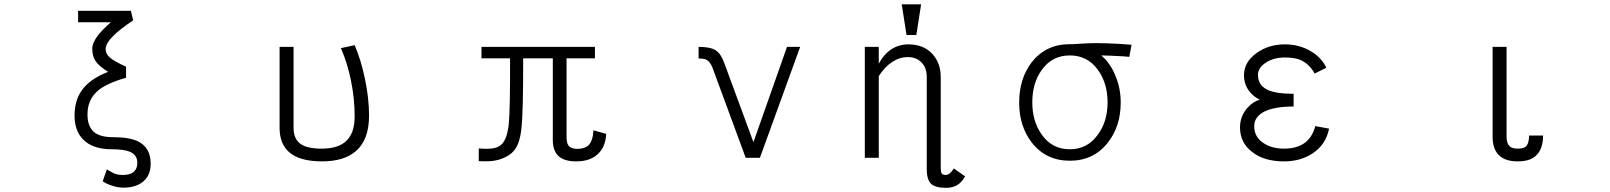

<svg xmlns="http://www.w3.org/2000/svg" viewBox="-20 -738 7540 899"><path d="M345.7 -633.8H499Q459 -598.6 438.5 -572.3Q412.1 -537.1 412.1 -510.7Q412.1 -474.6 426.8 -453.1Q441.4 -429.7 486.3 -401.4Q401.4 -369.1 363.3 -315.4Q329.1 -267.6 329.1 -196.3Q329.1 -126 369.1 -85Q414.1 -39.1 502.9 -39.1Q558.6 -39.1 585.9 -28.3Q623 -13.7 623 24.4Q623 52.7 605.5 67.4Q588.9 81.1 556.6 81.1Q531.2 81.1 514.6 74.2Q503.9 69.3 484.4 57.6L480.5 54.7L460.9 110.4Q477.5 123 505.9 131.8Q532.2 140.6 557.6 140.6Q613.3 140.6 646.5 115.2Q685.5 85.9 685.5 28.3Q685.5 -46.9 626 -76.2Q585 -95.7 508.8 -95.7Q448.2 -95.7 419.9 -120.1Q389.6 -146.5 389.6 -202.1Q389.6 -271.5 438.5 -313.5Q478.5 -347.7 570.3 -374V-425.8Q515.6 -450.2 494.1 -468.8Q474.6 -486.3 474.6 -507.8Q474.6 -534.2 508.8 -568.4Q540 -600.6 603.5 -642.6L592.8 -687.5H345.7Z M1289.1 -139.6Q1289.1 -64.5 1334 -25.4Q1382.8 17.6 1488.3 17.6Q1588.9 17.6 1643.6 -28.3Q1708 -81.1 1708 -196.3Q1708 -278.3 1688.5 -370.1Q1669.9 -459 1640.6 -526.4L1576.2 -512.7Q1606.4 -443.4 1623 -362.3Q1640.6 -278.3 1640.6 -192.4Q1640.6 -108.4 1594.7 -72.3Q1557.6 -42 1485.4 -42Q1418 -42 1386.7 -64.5Q1354.5 -87.9 1354.5 -139.6V-518.6H1289.1Z M2765.6 -518.6H2234.4V-464.8H2368.2Q2369.1 -230.5 2362.3 -158.2Q2355.5 -91.8 2331.1 -64.5Q2316.4 -48.8 2291 -43.9Q2265.6 -39.1 2221.7 -43V16.6H2225.6Q2268.6 18.6 2293 14.6Q2333 8.8 2366.2 -13.7Q2388.7 -30.3 2399.4 -51.8Q2413.1 -77.1 2419.9 -123Q2425.8 -168.9 2427.7 -252Q2429.7 -326.2 2429.7 -464.8H2568.4V-83Q2568.4 -32.2 2594.7 -7.8Q2621.1 17.6 2677.7 17.6Q2743.2 17.6 2779.3 -16.6Q2815.4 -49.8 2818.4 -111.3L2758.8 -127.9Q2755.9 -78.1 2735.4 -57.6Q2717.8 -41 2682.6 -41Q2653.3 -41 2641.6 -56.6Q2632.8 -69.3 2632.8 -97.7V-464.8H2765.6Z M3471.7 1H3538.1L3726.6 -518.6H3665L3507.8 -72.3L3371.1 -443.4Q3355.5 -486.3 3332 -502Q3306.6 -518.6 3251 -518.6V-463.9Q3276.4 -464.8 3290 -457Q3304.7 -448.2 3315.4 -422.9Z M4029.3 -518.6V1H4094.7V-381.8Q4124 -426.8 4158.2 -448.2Q4192.4 -470.7 4230.5 -470.7Q4270.5 -470.7 4293.9 -446.3Q4319.3 -421.9 4319.3 -377.9V-11.7V9.8V53.7Q4319.3 103.5 4339.8 123Q4360.4 141.6 4410.2 141.6Q4445.3 141.6 4468.8 124Q4485.4 111.3 4499 87.9L4446.3 50.8Q4436.5 65.4 4428.7 72.3Q4418.9 81.1 4408.2 81.1Q4393.6 81.1 4388.7 73.2Q4384.8 66.4 4384.8 48.8V-2.9V-257.8V-377.9Q4384.8 -442.4 4345.7 -485.4Q4304.7 -530.3 4233.4 -530.3Q4186.5 -530.3 4148.4 -503.9Q4115.2 -479.5 4094.7 -439.5V-518.6ZM4293 -717.8H4202.1L4224.6 -574.2H4270.5Z M4989.3 -531.2Q4877 -531.2 4810.5 -446.3Q4752 -369.1 4752 -257.8Q4752 -147.5 4810.5 -71.3Q4877 14.6 4989.3 14.6Q5101.6 14.6 5168 -71.3Q5227.5 -147.5 5227.5 -257.8Q5227.5 -323.2 5204.1 -379.9Q5180.7 -440.4 5136.7 -478.5Q5182.6 -477.5 5211.9 -475.6Q5245.1 -474.6 5267.6 -471.7L5278.3 -528.3Q5227.5 -533.2 5162.1 -535.2Q5101.6 -537.1 5073.2 -535.2L5002 -531.2ZM4989.3 -478.5Q5072.3 -478.5 5121.1 -410.2Q5166 -347.7 5166 -258.8Q5166 -169.9 5121.1 -108.4Q5072.3 -39.1 4989.3 -39.1Q4905.3 -39.1 4857.4 -108.4Q4813.5 -169.9 4813.5 -258.8Q4813.5 -348.6 4857.4 -410.2Q4906.2 -478.5 4989.3 -478.5Z M5996.1 -530.3Q5919.9 -530.3 5863.3 -489.3Q5804.7 -447.3 5804.7 -385.7Q5804.7 -339.8 5833 -306.6Q5852.5 -283.2 5878.9 -271.5Q5845.7 -261.7 5819.3 -231.4Q5786.1 -192.4 5786.1 -141.6Q5786.1 -70.3 5841.8 -27.3Q5897.5 17.6 5992.2 17.6Q6070.3 17.6 6127 -20.5Q6188.5 -61.5 6203.1 -135.7L6138.7 -147.5Q6125 -96.7 6090.8 -70.3Q6053.7 -42 5992.2 -42Q5930.7 -42 5891.6 -71.3Q5852.5 -99.6 5852.5 -146.5Q5852.5 -191.4 5900.4 -215.8Q5949.2 -239.3 6037.1 -239.3V-298.8Q5953.1 -298.8 5913.1 -318.4Q5870.1 -339.8 5870.1 -387.7Q5870.1 -419.9 5906.2 -444.3Q5943.4 -468.8 5996.1 -468.8Q6040 -468.8 6067.4 -458Q6109.4 -440.4 6135.7 -393.6L6190.4 -420.9Q6168 -467.8 6118.2 -498Q6063.5 -530.3 5996.1 -530.3Z M7205.1 -103.5H7139.6Q7139.6 -64.5 7123 -50.8Q7112.3 -42 7086.9 -42Q7059.6 -42 7047.9 -53.7Q7034.2 -67.4 7034.2 -97.7V-518.6H6968.8V-97.7Q6968.8 -33.2 7005.9 -4.9Q7034.2 17.6 7086.9 17.6Q7138.7 17.6 7167 -4.9Q7205.1 -35.2 7205.1 -103.5Z"/></svg>

Font: DotumChe
Style: Regular
Weight: 400
Monospace: yes
Version: Version 2.21